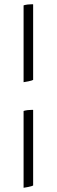

<svg xmlns="http://www.w3.org/2000/svg" viewBox="-20 -767 266 902"><path d="M90.8 -380.9V-740.2Q90.8 -742.2 91.8 -742.2Q109.4 -747.1 132.8 -747.1Q135.7 -747.1 135.7 -746.1V-391.6Q131.3 -388.7 112.8 -384.8Q94.2 -380.9 90.8 -380.9ZM90.8 115.2V-244.1Q90.8 -246.1 91.8 -246.1Q109.4 -251 132.8 -251Q135.7 -251 135.7 -250V104.5Q131.3 107.4 112.8 111.3Q94.2 115.2 90.8 115.2Z"/></svg>

Font: Comprehension SemiBold
Style: Regular
Weight: 600
Designer: Alfredo Marco Pradil
Foundry: Alfredo Marco Pradil
Version: 1.0